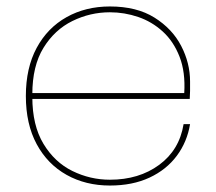

<svg xmlns="http://www.w3.org/2000/svg" viewBox="-20 -567 668 594"><path d="M70 -261V-279H550Q554 -344 535.5 -391.5Q517 -439 483.5 -469.5Q450 -500 407.5 -514.5Q365 -529 320 -529Q259 -529 204 -502Q149 -475 114.5 -419Q80 -363 80 -275V-267Q80 -179 114.5 -122Q149 -65 204 -38Q259 -11 320 -11Q410 -11 472.5 -57Q535 -103 548 -183H568Q559 -128 527 -85Q495 -42 442.5 -17.5Q390 7 320 7Q245 7 186 -26Q127 -59 93.5 -121Q60 -183 60 -270Q60 -357 93.5 -419Q127 -481 186 -514Q245 -547 320 -547Q403 -547 458 -512.5Q513 -478 540.5 -425Q568 -372 568 -315Q568 -296 568 -285.5Q568 -275 567 -261Z"/></svg>

Font: Poppins Variable
Style: Regular
Weight: 100
Designer: Jonny Pinhorn
Foundry: Indian Type Foundry
Version: Version 6.000